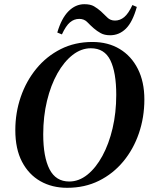

<svg xmlns="http://www.w3.org/2000/svg" viewBox="-20 -878 708 915"><path d="M300 17Q228 17 172.5 -14.5Q117 -46 85 -107Q53 -168 53 -258Q53 -341 79 -416.5Q105 -492 153.5 -551Q202 -610 269.5 -644Q337 -678 420 -678Q495 -678 550.5 -644.5Q606 -611 637 -549.5Q668 -488 668 -404Q668 -319 642 -243Q616 -167 567.5 -108.5Q519 -50 451.5 -16.5Q384 17 300 17ZM310 -13Q356 -13 396.5 -45.5Q437 -78 468 -135Q499 -192 516.5 -266.5Q534 -341 534 -426Q534 -533 506 -590.5Q478 -648 413 -648Q367 -648 326 -616Q285 -584 253.5 -528Q222 -472 204 -397.5Q186 -323 186 -238Q186 -130 216 -71.5Q246 -13 310 -13ZM253 -723Q273 -791 306.5 -824.5Q340 -858 382 -858Q411 -858 428 -848Q445 -838 461 -824Q477 -809 491.5 -794.5Q506 -780 528 -780Q552 -780 572 -796.5Q592 -813 611 -854L632 -845Q612 -773 580 -741.5Q548 -710 505 -710Q478 -710 460 -720Q442 -730 427 -743Q411 -757 396 -772.5Q381 -788 358 -788Q333 -788 313.5 -771.5Q294 -755 275 -714Z"/></svg>

Font: DM Serif Text
Style: Italic
Weight: 400
Italic angle: -12°
Designer: Colophon Foundry, Frank Grießhammer
Foundry: Colophon Foundry
Version: Version 5.100; ttfautohint (v1.8.2)